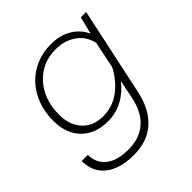

<svg xmlns="http://www.w3.org/2000/svg" viewBox="-197 -705 1044 1044"><g transform="rotate(-45 325.0 -183.0)"><path d="M544 -443 569 -544H610L502 -37Q479 71 414.5 130.5Q350 190 242 190Q176 190 126 170Q76 150 48 110.5Q20 71 20 12H67Q68 76 113.5 112Q159 148 244 148Q330 148 384 100.5Q438 53 456 -37L478 -145Q440 -95 387.5 -67Q335 -39 274 -39Q208 -39 161 -66Q114 -93 89.5 -140.5Q65 -188 65 -250Q65 -318 86 -374Q107 -430 145 -470.5Q183 -511 235.5 -533.5Q288 -556 351 -556Q421 -556 471.5 -525Q522 -494 544 -443ZM276 -77Q347 -77 404 -119Q461 -161 498 -231L530 -386Q517 -448 467 -483Q417 -518 349 -518Q279 -518 225.5 -484Q172 -450 141.5 -390.5Q111 -331 111 -252Q111 -174 155 -125.5Q199 -77 276 -77Z"/></g></svg>

Font: Azeret Mono Thin Thin
Style: Italic
Weight: 250
Italic angle: -12°
Version: Version 1.002